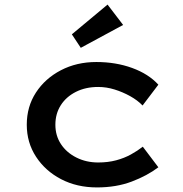

<svg xmlns="http://www.w3.org/2000/svg" viewBox="-20 -809 801 839"><path d="M404 10Q316 10 247 -26Q178 -62 137.5 -124Q97 -186 97 -264Q97 -343 137 -404.5Q177 -466 246 -502Q315 -538 401 -538Q486 -538 557.5 -512Q629 -486 672 -439L603 -348Q581 -371 548.5 -389Q516 -407 480.5 -418Q445 -429 409 -429Q354 -429 311.5 -407.5Q269 -386 245.5 -349Q222 -312 222 -264Q222 -216 246.5 -179Q271 -142 314 -120.5Q357 -99 409 -99Q452 -99 487.5 -108.5Q523 -118 552 -134Q581 -150 604 -168L672 -78Q623 -41 555.5 -15.5Q488 10 404 10ZM333 -600 294 -659 450 -789 518 -700Z"/></svg>

Font: Lexend Mega Medium
Style: Regular
Weight: 500
Version: Version 1.007